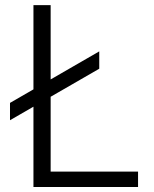

<svg xmlns="http://www.w3.org/2000/svg" viewBox="-20 -748 616 768"><path d="M113.8 0V-727.5H182.6V-61.5H532.2V0ZM20 -267.1V-336.4L377 -542.5V-473.1Z"/></svg>

Font: Inter 20pt Light
Style: Regular
Weight: 300
Version: Version 4.001;git-66647c0bb